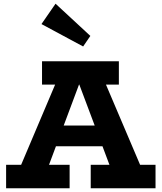

<svg xmlns="http://www.w3.org/2000/svg" viewBox="-20 -1017 873 1037"><path d="M48 -18 304 -622H526L783 -18H612L384 -625H431L204 -18ZM13 0V-127H356V0ZM238 -227 262 -339H560L582 -227ZM470 0V-127H820V0ZM207 -560V-686H622V-560ZM429 -766 204 -887 280 -997 468 -823Z"/></svg>

Font: BioRhyme ExtraBold
Style: Regular
Weight: 800
Designer: Aoife Mooney
Foundry: Aoife Mooney Type
Version: Version 1.600;gftools[0.9.33]